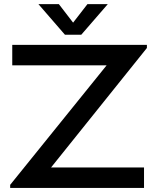

<svg xmlns="http://www.w3.org/2000/svg" viewBox="-20 -920 784 940"><path d="M337.9 -809.1 408.2 -899.9H507.8L377.9 -750H297.9L168 -899.9H268.1ZM40 -600.1V-700.2H699.2V-685.1L230 -100.1H685.1V0H29.8V-15.1L502 -600.1Z"/></svg>

Font: Copperplate Sans CC Heavy
Style: Regular
Weight: 400
Designer: indestructible type*
Foundry: Cowboy Collective
Version: Version 1.000